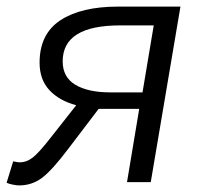

<svg xmlns="http://www.w3.org/2000/svg" viewBox="-47 -552 611 582"><path d="M375 -222H272H252L160 -101Q111 -36 80.5 -13Q50 10 11 10Q3 10 -9 7.5Q-21 5 -27 2L-7 -63Q-2 -62 3 -61Q8 -60 13 -60Q34 -60 53 -75Q72 -90 110 -139L184 -233Q132 -247 102.5 -279Q73 -311 73 -362Q73 -449 136 -490.5Q199 -532 311 -532H500L410 0H338ZM385 -272 419 -475H317Q143 -475 143 -366Q143 -318 181.5 -295Q220 -272 287 -272Z"/></svg>

Font: Nebula Sans Book
Style: Regular
Weight: 400
Italic angle: -9°
Designer: Paul D. Hunt for Adobe (as Source Sans)
Foundry: Nebula Entertainment & Broadcasting LLC
Version: Version 1.010